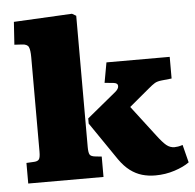

<svg xmlns="http://www.w3.org/2000/svg" viewBox="-54 -823 907 892"><g transform="rotate(-5 399.5 -377.0)"><path d="M635 14Q602 14 573 5.5Q544 -3 518 -22.5Q492 -42 468 -76L347 -253V-277L482 -388Q499 -402 498.5 -415.5Q498 -429 478 -431L437 -435L454 -529H749V-428L702 -423Q682 -421 670 -414Q658 -407 637 -389L546 -313L653 -173Q680 -137 697 -123Q714 -109 735 -109Q742 -109 751.5 -110.5Q761 -112 773 -116L794 -33Q768 -14 725 0Q682 14 635 14ZM43 0V-96L80 -98Q96 -99 102 -107.5Q108 -116 108 -143V-583Q108 -617 101.5 -631Q95 -645 70 -646L35 -648L42 -754L314 -768L333 -757V-145Q333 -119 338.5 -109.5Q344 -100 366 -98L394 -95V0Z"/></g></svg>

Font: Literata Variable Black
Style: Regular
Weight: 900
Designer: Latin by Veronika Burian and Jose Scaglione. Greek by Irene Vlachou. Cyrillic by Vera Evstafieva.
Foundry: TypeTogether
Version: Version 3.021